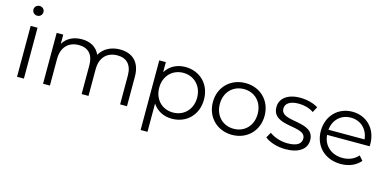

<svg xmlns="http://www.w3.org/2000/svg" viewBox="-82 -1233 3892 1918"><g transform="rotate(15 1864.0 -274.0)"><path d="M135 -641C165 -641 187 -664 187 -693C187 -720 164 -742 135 -742C106 -742 83 -719 83 -692C83 -664 106 -641 135 -641ZM99 0H170V-526H99Z M1024 -530C929 -530 854 -487 816 -419C784 -493 716 -530 629 -530C541 -530 473 -493 436 -430V-526H368V0H439V-276C439 -396 508 -466 615 -466C711 -466 767 -409 767 -298V0H838V-276C838 -396 906 -466 1014 -466C1109 -466 1165 -409 1165 -298V0H1236V-305C1236 -456 1152 -530 1024 -530Z M1700 -530C1613 -530 1540 -492 1497 -422V-526H1429V194H1500V-99C1544 -31 1616 5 1700 5C1850 5 1962 -103 1962 -263C1962 -422 1850 -530 1700 -530ZM1695 -58C1583 -58 1499 -140 1499 -263C1499 -385 1583 -468 1695 -468C1806 -468 1891 -385 1891 -263C1891 -140 1806 -58 1695 -58Z M2322 5C2476 5 2589 -107 2589 -263C2589 -419 2476 -530 2322 -530C2168 -530 2054 -419 2054 -263C2054 -107 2168 5 2322 5ZM2322 -58C2210 -58 2126 -140 2126 -263C2126 -386 2210 -468 2322 -468C2434 -468 2517 -386 2517 -263C2517 -140 2434 -58 2322 -58Z M2875 5C3012 5 3092 -54 3092 -145C3092 -347 2751 -240 2751 -382C2751 -432 2793 -469 2888 -469C2942 -469 2997 -456 3043 -424L3074 -481C3030 -511 2956 -530 2888 -530C2754 -530 2680 -466 2680 -380C2680 -172 3021 -280 3021 -143C3021 -91 2980 -57 2880 -57C2806 -57 2735 -83 2693 -116L2661 -60C2704 -23 2788 5 2875 5Z M3682 -263C3682 -421 3575 -530 3427 -530C3279 -530 3170 -419 3170 -263C3170 -107 3282 5 3446 5C3529 5 3602 -25 3649 -81L3609 -127C3569 -81 3512 -58 3448 -58C3333 -58 3249 -131 3241 -241H3681C3681 -249 3682 -257 3682 -263ZM3427 -469C3530 -469 3605 -397 3614 -294H3241C3250 -397 3325 -469 3427 -469Z"/></g></svg>

Font: Montserrat Lite
Style: Regular
Weight: 400
Designer: Julieta Ulanovsky
Foundry: Julieta Ulanovsky
Version: Version 7.200;PS 007.200;hotconv 1.0.88;makeotf.lib2.5.64775